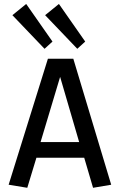

<svg xmlns="http://www.w3.org/2000/svg" viewBox="-20 -916 589 945"><path d="M114.3 8.3 22.5 -6.8 215.8 -627H340.8L527.3 -6.8L438 8.3L394.5 -139.6H159.2ZM179.7 -216.8H369.6L275.9 -537.6ZM360.4 -675.8 202.1 -841.3 270 -896.5 399.4 -711.4ZM199.2 -675.8 41 -841.3 108.9 -896.5 238.3 -711.4Z"/></svg>

Font: Anaheim SemiBold
Style: Regular
Weight: 600
Version: Version 2.001